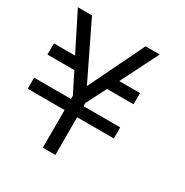

<svg xmlns="http://www.w3.org/2000/svg" viewBox="-150 -758 846 879"><g transform="rotate(30 273.0 -318.5)"><path d="M455.1 -199.2H261.2V0H194.8V-199.2H0V-257.8H194.8V-274.9L142.1 -379.9H0V-439H111.8L12.2 -637.2H86.9L228 -346.2H229L370.1 -637.2H444.8L345.2 -439H455.1V-379.9H314.9L261.2 -274.9V-257.8H455.1Z"/></g></svg>

Font: Anonymous Pro
Style: Regular
Weight: 400
Monospace: yes
Designer: Mark Simonson
Version: Version 1.002